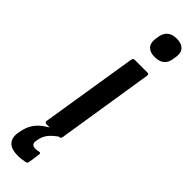

<svg xmlns="http://www.w3.org/2000/svg" viewBox="-340 -688 875 875"><g transform="rotate(45 97.5 -251.0)"><path d="M30 0Q18 0 19 -11L94 -480Q96 -492 106 -492H188Q199 -492 197 -480L123 -11Q121 0 112 0ZM161 -565Q132 -565 117 -580Q102 -595 105 -623L107 -637Q114 -696 174 -696Q204 -696 219 -680.5Q234 -665 230 -637L228 -623Q221 -565 161 -565ZM38 194Q-5 194 -23 173.5Q-41 153 -34 117L-31 103Q-23 60 8.5 30Q40 0 99 -23L118 -6Q86 15 70.5 34.5Q55 54 51 79L49 88Q45 115 73 115Q79 115 84 114Q89 113 94 112Q105 110 103 122L95 177Q94 187 83 189Q72 191 61.5 192.5Q51 194 38 194Z"/></g></svg>

Font: Sofia Sans Condensed
Style: Bold Italic
Weight: 700
Italic angle: -9°
Version: Version 4.100